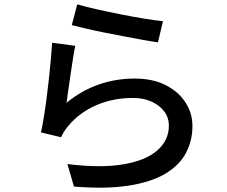

<svg xmlns="http://www.w3.org/2000/svg" viewBox="-20 -813 1040 880"><path d="M334 -793Q368 -783 421 -771Q474 -759 532 -747.5Q590 -736 642 -727.5Q694 -719 727 -716L704 -619Q674 -623 633 -630.5Q592 -638 545 -647Q498 -656 452.5 -665Q407 -674 370 -683Q333 -692 309 -698ZM325 -603Q320 -580 314.5 -545Q309 -510 303.5 -472Q298 -434 293 -399.5Q288 -365 285 -342Q355 -399 433.5 -426Q512 -453 597 -453Q679 -453 738 -423.5Q797 -394 829.5 -344.5Q862 -295 862 -235Q862 -168 832 -111.5Q802 -55 737 -16.5Q672 22 568.5 38Q465 54 319 42L289 -61Q443 -42 546.5 -60Q650 -78 702 -124.5Q754 -171 754 -237Q754 -274 732.5 -302.5Q711 -331 674 -347.5Q637 -364 589 -364Q497 -364 420.5 -330.5Q344 -297 294 -237Q281 -222 273.5 -209.5Q266 -197 260 -184L168 -206Q174 -234 180.5 -273.5Q187 -313 193 -358.5Q199 -404 204 -450.5Q209 -497 213 -540.5Q217 -584 219 -617Z"/></svg>

Font: Noto Sans SC Medium
Style: Regular
Weight: 500
Designer: Ryoko NISHIZUKA  (kana, bopomofo & ideographs); Paul D. Hunt (Latin, Greek & Cyrillic); Sandoll Communications , Soo-you
Foundry: Adobe
Version: Version 2.004-H2;hotconv 1.0.118;makeotfexe 2.5.65603